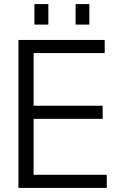

<svg xmlns="http://www.w3.org/2000/svg" viewBox="-20 -917 601 937"><path d="M491 -658V-722H70V0H501V-64H144V-337H481V-401H144V-658ZM148 -797H216V-897H148ZM349 -797H416V-897H349Z"/></svg>

Font: Perun Light
Style: Regular
Weight: 300
Foundry: Copyright (c) Stefan Peev, Context Ltd, 2016
Version: Version 1.089